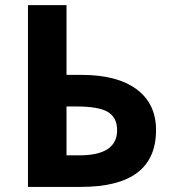

<svg xmlns="http://www.w3.org/2000/svg" viewBox="-20 -734 678 754"><path d="M292 -124Q439.9 -124 439.9 -222.7Q439.9 -272.5 403.8 -294.2Q367.7 -315.9 279.8 -315.9H241.2V-124ZM592.8 -223.1Q592.8 0 297.9 0H89.8V-713.9H241.2V-439.9H300.8Q440.4 -439.9 516.6 -383.3Q592.8 -326.7 592.8 -223.1Z"/></svg>

Font: NotoSans-Bold
Style: Bold
Weight: 700
Designer: Monotype Design team
Foundry: Monotype Imaging Inc.
Version: Version 1.04